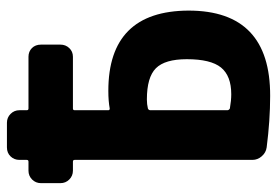

<svg xmlns="http://www.w3.org/2000/svg" viewBox="-140 -630 780 540"><g transform="rotate(-90 250.0 -360.0)"><path d="M254.9 -99.6Q306.6 -99.6 330.1 -128.4Q353.5 -157.2 353.5 -224.6Q353.5 -286.1 328.1 -311.5Q302.7 -336.9 240.2 -336.9Q226.6 -336.9 214.8 -334Q210 -332 210 -327.1V-110.4Q210 -106.4 214.8 -103.5Q237.3 -99.6 254.9 -99.6ZM264.6 -445.3Q489.3 -445.3 490.2 -219.7Q490.2 10.7 250 9.8Q181.6 9.8 105.5 0Q90.8 -2 80.6 -13.7Q70.3 -25.4 70.3 -40V-540Q70.3 -544.9 65.4 -544.9H40Q25.4 -544.9 15.1 -555.2Q4.9 -565.4 4.9 -580.1V-634.8Q4.9 -649.4 15.1 -659.7Q25.4 -669.9 40 -669.9H65.4Q70.3 -669.9 70.3 -674.8V-695.3Q70.3 -710 80.1 -720.2Q89.8 -730.5 105.5 -730.5H174.8Q189.5 -730.5 199.7 -720.2Q210 -710 210 -695.3V-674.8Q210 -669.9 214.8 -669.9H360.4Q375 -669.9 384.8 -660.2Q394.5 -650.4 394.5 -634.8V-580.1Q394.5 -565.4 384.8 -555.2Q375 -544.9 360.4 -544.9H214.8Q210 -544.9 210 -540V-445.3Q210 -441.4 214.8 -441.4Q235.4 -445.3 264.6 -445.3Z"/></g></svg>

Font: Rounded-L Mgen+ 1mn bold
Style: Bold
Weight: 700
Designer: [Source Han Sans]
Ryoko NISHIZUKA  (kana & ideographs); Paul D. Hunt (Latin, Greek & Cyrillic); Wenlong ZHANG  (bopomofo
Version: Version 1.059.20150602